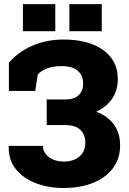

<svg xmlns="http://www.w3.org/2000/svg" viewBox="-20 -916 636 946"><path d="M292.5 10.3Q219.2 10.3 157.2 -13.2Q95.2 -36.6 58.3 -82.3Q21.5 -127.9 22.9 -194.3L23.9 -197.3H191.4Q191.4 -175.8 204.3 -158.2Q217.3 -140.6 240.7 -130.4Q264.2 -120.1 294.4 -120.1Q342.3 -120.1 371.3 -144.8Q400.4 -169.4 400.4 -213.9Q400.4 -252.9 375.7 -276.4Q351.1 -299.8 300.3 -299.8H210V-425.8H300.3Q346.2 -425.8 367.9 -447.5Q389.6 -469.2 389.6 -504.9Q389.6 -544.4 362.8 -567.4Q335.9 -590.3 282.2 -590.3Q243.7 -590.3 213.4 -579.3Q183.1 -568.4 166 -548.8L153.8 -467.8H23.9V-607.4Q72.8 -662.6 142.1 -691.9Q211.4 -721.2 292.5 -721.2Q416.5 -721.2 488.5 -669.4Q560.5 -617.7 560.5 -525.9Q560.5 -470.7 532.2 -429.2Q503.9 -387.7 454.1 -365.7Q511.2 -344.2 541.5 -302.2Q571.8 -260.3 571.8 -199.7Q571.8 -134.3 536.4 -87.2Q501 -40 438.2 -14.9Q375.5 10.3 292.5 10.3ZM321.8 -762.2V-895.5H481.4V-762.2ZM92.8 -762.2V-895.5H252.4V-762.2Z"/></svg>

Font: Roboto Slab LO Black
Style: Regular
Weight: 900
Designer: Google
Version: Version 2.000